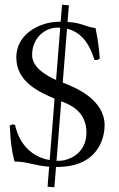

<svg xmlns="http://www.w3.org/2000/svg" viewBox="-20 -696 504 813"><path d="M229.4 -15C226 -15 222.6 -15.1 219.3 -15.2L239.3 -267.2C282.4 -250.8 346 -221.9 346 -134C346 -44 268.4 -15 229.4 -15ZM190.4 -18.3C116.7 -31.2 62.7 -81.9 43.8 -167C31.5 -171 30.9 -169.1 21.3 -164C25.3 -87 29.3 -61 41.3 -12C95.8 -12 124.1 5.3 188.2 9.9L181.4 94.7L210.3 97L217.2 11H221C408 11 423 -129 423 -165C423 -272.3 305.6 -323.6 245.6 -346.2L263.8 -574.5C332.3 -557.9 363 -498.1 380 -442C391.5 -442.2 393.5 -441 402.5 -448C399 -496 395 -524 384.6 -577C334.7 -583.9 329.5 -599 266 -603L271.7 -673.7L242.8 -676L237 -604H231.4C148 -604 49 -552 49 -453C49 -347.6 148.8 -305.4 211.1 -278.3ZM217.4 -357.5C175.5 -376 116 -410.5 116 -463C116 -533 167 -579 224 -579C227.8 -579 231.4 -578.9 235 -578.7Z"/></svg>

Font: Libertinus Serif Display
Style: Regular
Weight: 400
Designer: Philipp H. Poll
Foundry: Khaled Hosny
Version: Version 6.1